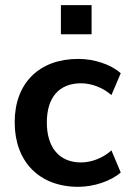

<svg xmlns="http://www.w3.org/2000/svg" viewBox="-20 -719 503 749"><path d="M285.3 9.8C345.1 9.8 411.8 -11.8 451 -46.1L414.7 -132.4C380.4 -101 334.3 -85.3 296.1 -85.3C210.8 -85.3 162.7 -144.1 162.7 -241.2C162.7 -339.2 210.8 -394.1 296.1 -394.1C335.3 -394.1 380.4 -378.4 414.7 -348L451 -433.3C411.8 -468.6 346.1 -489.2 285.3 -489.2C133.3 -489.2 37.3 -395.1 37.3 -242.2C37.3 -88.2 133.3 9.8 285.3 9.8ZM217.6 -585.3H337.3V-699H217.6Z"/></svg>

Font: LL Pando Sans
Style: Bold
Weight: 700
Designer: Joshua Smith
Foundry: Joshua Smith
Version: Version 1.000;Glyphs 3.2.1 (3258)